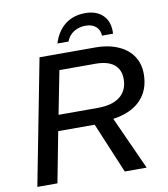

<svg xmlns="http://www.w3.org/2000/svg" viewBox="-94 -959 910 1038"><g transform="rotate(-10 361.0 -440.0)"><path d="M189.9 -277.3 136.7 0H26.4L159.7 -688H464.8Q541 -688 595.2 -662.6Q645.5 -639.6 672.4 -598.1Q699.2 -556.6 699.2 -502Q699.2 -414.1 646.5 -359.4Q593.8 -304.7 494.6 -291L626.5 0H506.3L390.1 -277.3ZM420.9 -363.8Q503.4 -363.8 545.4 -397.9Q587.4 -432.1 587.4 -494.1Q587.4 -545.9 553 -573.5Q518.6 -601.1 451.7 -601.1H253.4L207 -363.8ZM443.8 -880.4Q504.4 -880.4 539.1 -847.4Q573.7 -814.5 573.7 -757.3L573.2 -744.6H512.7Q511.7 -776.4 490.5 -794.7Q469.2 -813 433.6 -813Q398.4 -813 370.1 -795.9Q341.8 -778.8 328.6 -744.6H268.1Q287.6 -809.6 333 -845Q378.4 -880.4 443.8 -880.4Z"/></g></svg>

Font: Arimo Medium
Style: Italic
Weight: 500
Italic angle: -12°
Designer: Steve Matteson
Foundry: Monotype Imaging Inc.
Version: Version 1.33